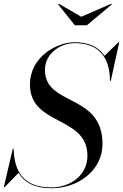

<svg xmlns="http://www.w3.org/2000/svg" viewBox="-41 -984 653 1019"><path d="M390.5 -895 271 -964 267.5 -960.5 356 -850H420L552.5 -960.5L549 -964ZM-17 10 57.5 -66.5C87 -16.5 141 15 233 15C374.5 15 503 -80 503 -220C503 -490 197.5 -418.5 197.5 -613C197.5 -700 279.5 -755 355.5 -755C481 -755 542.5 -682.5 542.5 -555H547L592 -760H588L514 -688C482.5 -735 429.5 -760 355 -760C263.5 -760 118 -685 118 -535C118 -315 423 -371 423 -157C423 -58 338 10.5 232 10.5C83 10.5 37 -73 31.5 -187.5V-195H27L-21 10Z"/></svg>

Font: Bodoni* 36pt
Style: Italic
Weight: 400
Italic angle: -13°
Version: Version 2.3